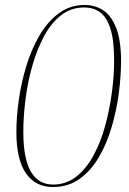

<svg xmlns="http://www.w3.org/2000/svg" viewBox="-20 -743 519 774"><path d="M193 11Q123 11 84.5 -44.5Q46 -100 46 -211Q46 -269 55.5 -338Q65 -407 85.5 -475Q106 -543 138.5 -599Q171 -655 216.5 -689Q262 -723 321 -723Q363 -723 396 -701.5Q429 -680 448.5 -630Q468 -580 468 -497Q468 -437 459 -368Q450 -299 430.5 -232Q411 -165 379 -110Q347 -55 301 -22Q255 11 193 11ZM194 1Q247 1 287.5 -31Q328 -63 357 -116.5Q386 -170 404 -236Q422 -302 431 -370Q440 -438 440 -498Q440 -583 424.5 -629.5Q409 -676 382 -694.5Q355 -713 320 -713Q266 -713 225.5 -681Q185 -649 156.5 -595Q128 -541 109.5 -475Q91 -409 82.5 -340.5Q74 -272 74 -212Q74 -103 104.5 -51Q135 1 194 1Z"/></svg>

Font: Noto Serif Display SemiCondensed Thin
Style: Italic
Weight: 100
Width: 4
Italic angle: -12°
Designer: Monotype Design Team
Foundry: Monotype Imaging Inc.
Version: Version 2.009